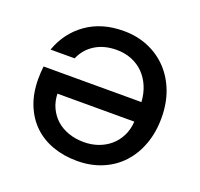

<svg xmlns="http://www.w3.org/2000/svg" viewBox="-124 -842 1031 988"><g transform="rotate(20 392.0 -348.5)"><path d="M393 -96Q435 -96 471.5 -109Q508 -122 536 -146Q564 -170 581.5 -205Q599 -240 602 -284H181Q182 -242 198.5 -207Q215 -172 242.5 -147.5Q270 -123 308.5 -109.5Q347 -96 393 -96ZM393 7Q320 7 259 -15Q198 -37 154.5 -79Q111 -121 86.5 -182.5Q62 -244 62 -323Q62 -339 63 -356Q64 -373 66 -391H602Q599 -438 582.5 -476.5Q566 -515 538.5 -542.5Q511 -570 473.5 -585Q436 -600 392 -600Q323 -600 274 -569.5Q225 -539 202 -485H70Q106 -586 189.5 -645Q273 -704 392 -704Q466 -704 527.5 -678Q589 -652 633.5 -605Q678 -558 702.5 -493Q727 -428 727 -349Q727 -270 703 -204.5Q679 -139 635.5 -92Q592 -45 530 -19Q468 7 393 7Z"/></g></svg>

Font: SVN-Poppins Medium
Style: Regular
Weight: 500
Designer: Ninad Kale (Devanagari), Jonny Pinhorn (Latin)
Foundry: Indian Type Foundry
Version: Version 3.002 2017; ttfautohint (v1.8.3)